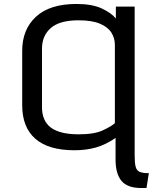

<svg xmlns="http://www.w3.org/2000/svg" viewBox="-20 -739 795 958"><path d="M352.1 10.7Q221.2 10.7 156 -46.9Q90.8 -104.5 90.8 -213.4V-485.8Q90.8 -592.3 159.7 -655.8Q228.5 -719.2 361.8 -719.2Q439 -719.2 487.3 -697Q535.6 -674.8 558.1 -646.5V-706.1H651.9V37.6Q651.9 74.7 657 93.5Q662.1 112.3 677.2 118.7Q692.4 125 722.7 125L710.9 199.2H685.5Q615.7 199.2 586.2 163.6Q556.6 127.9 556.6 57.1V-50.8Q506.8 -16.6 458 -2.9Q409.2 10.7 352.1 10.7ZM373 -68.8Q450.2 -68.8 492.9 -88.6Q535.6 -108.4 553.2 -124.5V-515.6Q553.2 -547.9 536.1 -575.7Q519 -603.5 479.2 -620.6Q439.5 -637.7 371.6 -637.7Q277.3 -637.7 233.4 -599.1Q189.5 -560.5 189.5 -496.1V-204.6Q189.5 -135.7 234.1 -102.3Q278.8 -68.8 373 -68.8Z"/></svg>

Font: Monda
Style: Regular
Weight: 400
Designer: Vernon Adams
Foundry: Vernon Adams
Version: Version 2.100; ttfautohint (v1.8.3)